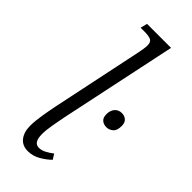

<svg xmlns="http://www.w3.org/2000/svg" viewBox="-249 -799 848 848"><g transform="rotate(45 174.5 -375.0)"><path d="M134 10Q99 10 80.5 -14Q62 -38 62 -77Q62 -106 68.5 -145.5Q75 -185 82 -219L170 -639Q178 -676 178 -694Q178 -716 164.5 -722Q151 -728 124 -728H101L109 -760H259L142 -206Q137 -181 131 -146.5Q125 -112 125 -88Q125 -35 158 -35Q174 -35 190.5 -43.5Q207 -52 224 -65L239 -41Q220 -22 192.5 -6Q165 10 134 10ZM305 -310Q287 -310 275.5 -320Q264 -330 264 -351Q264 -375 276.5 -389Q289 -403 309 -403Q326 -403 337.5 -393Q349 -383 349 -362Q349 -333 335 -321.5Q321 -310 305 -310Z"/></g></svg>

Font: Noto Serif SemiCondensed Light
Style: Italic
Weight: 300
Width: 4
Italic angle: -12°
Designer: Monotype Design Team
Foundry: Monotype Imaging Inc.
Version: Version 2.013; ttfautohint (v1.8.4.7-5d5b)